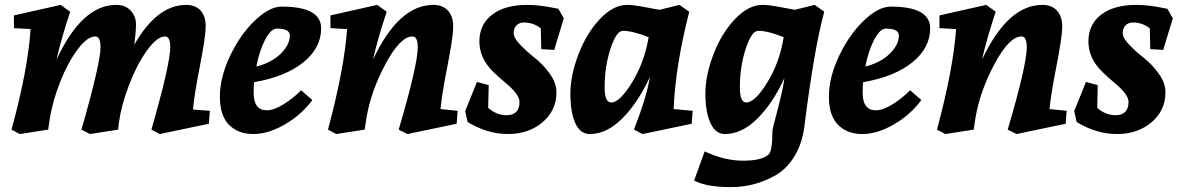

<svg xmlns="http://www.w3.org/2000/svg" viewBox="-20 -530 4823 785"><path d="M455 -510Q493 -510 514.5 -486.5Q536 -463 536 -430.5Q536 -398 529 -347Q622 -510 741 -510Q779 -510 800 -487Q821 -464 821 -422.5Q821 -381 797.5 -261Q774 -141 769 -82L838 -77L834 -24L633 18L599 0Q676 -268 676 -337Q676 -381 655 -381Q622 -381 580.5 -323Q539 -265 507.5 -182.5Q476 -100 466 -28L463 0L348 18L313 0Q391 -272 391 -337Q391 -381 369 -381Q337 -381 297 -327.5Q257 -274 226.5 -196.5Q196 -119 184 -48L177 0L61 18L27 0Q94 -244 105 -411L37 -415V-467L228 -510L267 -482Q230 -371 211 -286Q315 -510 455 -510Z M1132 -503Q1293 -503 1293 -414Q1293 -334 1220 -275Q1147 -216 1019 -194Q1017 -179 1017 -151Q1017 -79 1071 -79Q1100 -79 1140 -104Q1180 -129 1211 -161L1257 -121Q1213 -61 1145 -21.5Q1077 18 1015.5 18Q954 18 916.5 -19.5Q879 -57 879 -135Q879 -213 920 -300Q961 -387 1021 -445Q1081 -503 1132 -503ZM1112 -413Q1088 -413 1064.5 -368.5Q1041 -324 1028 -258Q1091 -274 1128 -310.5Q1165 -347 1165 -385Q1165 -413 1112 -413Z M1752 -510Q1790 -510 1811.5 -486.5Q1833 -463 1833 -421.5Q1833 -380 1809.5 -260.5Q1786 -141 1781 -84L1851 -77L1847 -24L1646 18L1610 0Q1688 -264 1688 -337Q1688 -381 1666 -381Q1617 -381 1557 -270Q1497 -159 1478 -47Q1477 -41 1471 0L1355 18L1321 0Q1388 -251 1399 -411L1331 -415V-467L1522 -510L1561 -482Q1524 -371 1505 -286Q1610 -510 1752 -510Z M2136 -510Q2183 -510 2243 -498L2263 -494L2285 -455L2246 -326L2193 -329L2191 -414Q2161 -438 2122 -438Q2103 -438 2091.5 -426Q2080 -414 2080 -394.5Q2080 -375 2107.5 -346.5Q2135 -318 2167.5 -292.5Q2200 -267 2227.5 -229Q2255 -191 2255 -153Q2255 -78 2198 -30Q2141 18 2057 18Q1973 18 1892 -31L1882 -76L1930 -195L1978 -182L1976 -89Q2010 -59 2051 -59Q2104 -59 2104 -114Q2104 -144 2046 -192Q2022 -212 1998 -235Q1940 -291 1940 -360.5Q1940 -430 1992 -470Q2044 -510 2136 -510Z M2392 18Q2352 18 2332 -27Q2312 -72 2312 -147Q2312 -222 2345.5 -309Q2379 -396 2433.5 -453Q2488 -510 2544 -510Q2570 -510 2619 -500.5Q2668 -491 2677 -490L2758 -510L2798 -482Q2742 -264 2734 -84L2812 -77L2808 -24L2607 18L2572 0Q2625 -137 2637 -215Q2589 -111 2525 -46.5Q2461 18 2392 18ZM2479 -111Q2514 -111 2564.5 -193.5Q2615 -276 2632 -378Q2566 -404 2527 -404Q2500 -404 2476 -331Q2452 -258 2452 -172Q2452 -111 2479 -111Z M2818 208 2861 89Q2942 127 3018 127Q3094 127 3122 102Q3138 88 3138 7Q3138 -2 3160 -84.5Q3182 -167 3187 -211Q3140 -108 3076.5 -45Q3013 18 2944 18Q2905 18 2884.5 -27.5Q2864 -73 2864 -147.5Q2864 -222 2897.5 -309Q2931 -396 2986 -453Q3041 -510 3097 -510Q3124 -510 3173 -500.5Q3222 -491 3230 -490L3311 -510L3350 -482Q3309 -333 3269 -15Q3260 57 3228.5 108.5Q3197 160 3152 186Q3067 235 2967.5 235Q2868 235 2818 208ZM3080 -404Q3053 -404 3029 -331Q3005 -258 3005 -172Q3005 -111 3031 -111Q3067 -111 3117.5 -193.5Q3168 -276 3184 -378Q3120 -404 3080 -404Z M3622 -503Q3783 -503 3783 -414Q3783 -334 3710 -275Q3637 -216 3509 -194Q3507 -179 3507 -151Q3507 -79 3561 -79Q3590 -79 3630 -104Q3670 -129 3701 -161L3747 -121Q3703 -61 3635 -21.5Q3567 18 3505.5 18Q3444 18 3406.5 -19.5Q3369 -57 3369 -135Q3369 -213 3410 -300Q3451 -387 3511 -445Q3571 -503 3622 -503ZM3602 -413Q3578 -413 3554.5 -368.5Q3531 -324 3518 -258Q3581 -274 3618 -310.5Q3655 -347 3655 -385Q3655 -413 3602 -413Z M4242 -510Q4280 -510 4301.5 -486.5Q4323 -463 4323 -421.5Q4323 -380 4299.5 -260.5Q4276 -141 4271 -84L4341 -77L4337 -24L4136 18L4100 0Q4178 -264 4178 -337Q4178 -381 4156 -381Q4107 -381 4047 -270Q3987 -159 3968 -47Q3967 -41 3961 0L3845 18L3811 0Q3878 -251 3889 -411L3821 -415V-467L4012 -510L4051 -482Q4014 -371 3995 -286Q4100 -510 4242 -510Z M4626 -510Q4673 -510 4733 -498L4753 -494L4775 -455L4736 -326L4683 -329L4681 -414Q4651 -438 4612 -438Q4593 -438 4581.5 -426Q4570 -414 4570 -394.5Q4570 -375 4597.5 -346.5Q4625 -318 4657.5 -292.5Q4690 -267 4717.5 -229Q4745 -191 4745 -153Q4745 -78 4688 -30Q4631 18 4547 18Q4463 18 4382 -31L4372 -76L4420 -195L4468 -182L4466 -89Q4500 -59 4541 -59Q4594 -59 4594 -114Q4594 -144 4536 -192Q4512 -212 4488 -235Q4430 -291 4430 -360.5Q4430 -430 4482 -470Q4534 -510 4626 -510Z"/></svg>

Font: Andada
Style: Bold Italic
Weight: 700
Italic angle: -8.29999°
Designer: Carolina Giovagnoli
Foundry: Carolina Giovagnoli
Version: Version 1.003